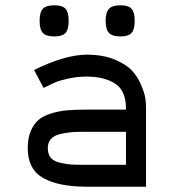

<svg xmlns="http://www.w3.org/2000/svg" viewBox="-20 -707 658 727"><path d="M186 -569Q155 -569 142.5 -582Q130 -595 130 -628Q130 -661 142.5 -674Q155 -687 186 -687Q216 -687 228 -674Q240 -661 240 -628Q240 -595 228 -582Q216 -569 186 -569ZM436 -569Q405 -569 392.5 -582.5Q380 -596 380 -628Q380 -660 392.5 -673.5Q405 -687 436 -687Q466 -687 478 -674Q490 -661 490 -628Q490 -595 478 -582Q466 -569 436 -569ZM309 0Q202 0 143.5 -33Q85 -66 85 -146Q85 -184 96.5 -211Q108 -238 126.5 -253.5Q145 -269 175.5 -278Q206 -287 236 -289.5Q266 -292 309 -292H457Q458 -363 416.5 -390Q375 -417 309 -417Q272 -417 238.5 -409.5Q205 -402 190 -395.5Q175 -389 145 -374L109 -442Q227 -500 309 -500Q369 -500 413 -482Q457 -464 479 -440.5Q501 -417 514.5 -385Q528 -353 530.5 -333.5Q533 -314 533 -295V0ZM309 -83H457V-208H309Q276 -208 257.5 -207Q239 -206 212.5 -200.5Q186 -195 173.5 -181.5Q161 -168 161 -146Q161 -123 172.5 -109.5Q184 -96 208.5 -90.5Q233 -85 250 -84Q267 -83 299 -83Q306 -83 309 -83Z"/></svg>

Font: Hermit Light
Style: Regular
Weight: 300
Designer: Pablo Caro
Version: Version 2.000;PS 002.000;hotconv 1.0.88;makeotf.lib2.5.64775